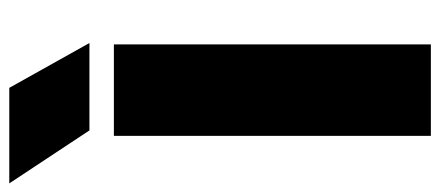

<svg xmlns="http://www.w3.org/2000/svg" viewBox="-322 -678 971 424"><g transform="rotate(-90 164.0 -465.5)"><path d="M76.5 0V-700H278.5V0ZM88.5 -754 -28.5 -931H182.5L281.5 -754Z"/></g></svg>

Font: Geologica Cursive Black
Style: Regular
Weight: 900
Designer: Sindre Bremnes, Frode Helland
Foundry: Monokrom Skriftforlag AS
Version: Version 1.010;gftools[0.9.28]